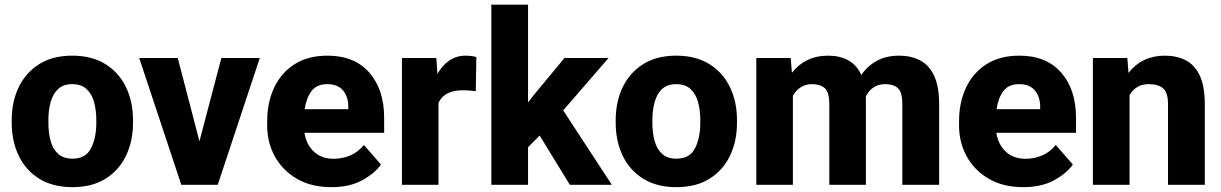

<svg xmlns="http://www.w3.org/2000/svg" viewBox="-20 -770 5089 800"><path d="M28.8 -258.8V-269Q28.8 -346.2 58.1 -407Q87.4 -467.8 143.6 -502.9Q199.7 -538.1 280.8 -538.1Q362.8 -538.1 419.2 -502.9Q475.6 -467.8 504.9 -407Q534.2 -346.2 534.2 -269V-258.8Q534.2 -181.6 504.9 -120.8Q475.6 -60.1 419.4 -25.1Q363.3 9.8 281.7 9.8Q200.2 9.8 143.8 -25.1Q87.4 -60.1 58.1 -120.8Q28.8 -181.6 28.8 -258.8ZM181.6 -269V-258.8Q181.6 -216.8 190.9 -182.9Q200.2 -148.9 222.2 -128.9Q244.1 -108.9 281.7 -108.9Q337.4 -108.9 359.4 -152.3Q381.3 -195.8 381.3 -258.8V-269Q381.3 -310.1 372.1 -344.2Q362.8 -378.4 340.8 -398.9Q318.8 -419.4 280.8 -419.4Q243.7 -419.4 221.9 -398.9Q200.2 -378.4 190.9 -344.2Q181.6 -310.1 181.6 -269Z M720.7 -528.3 811 -181.2 902.3 -528.3H1062.5L887.2 0H735.4L560.1 -528.3Z M1360.8 9.8Q1276.9 9.8 1217 -25.1Q1157.2 -60.1 1125.2 -118.2Q1093.3 -176.3 1093.3 -246.6V-265.1Q1093.3 -343.8 1122.6 -405.5Q1151.9 -467.3 1207.8 -502.7Q1263.7 -538.1 1344.2 -538.1Q1457 -538.1 1518.8 -467.5Q1580.6 -397 1580.6 -279.3V-216.8H1248.5Q1256.3 -167.5 1288.1 -137.9Q1319.8 -108.4 1370.6 -108.4Q1406.7 -108.4 1439.5 -122.3Q1472.2 -136.2 1496.1 -166L1567.4 -84.5Q1543 -48.8 1490.2 -19.5Q1437.5 9.8 1360.8 9.8ZM1343.3 -419.4Q1299.3 -419.4 1277.6 -390.1Q1255.9 -360.8 1249.5 -314.9H1431.2V-326.7Q1430.7 -368.2 1408.7 -393.8Q1386.7 -419.4 1343.3 -419.4Z M1964.8 -532.2 1962.4 -390.1Q1952.1 -391.6 1936.8 -392.8Q1921.4 -394 1910.2 -394Q1830.6 -394 1807.1 -341.3V0H1654.8V-528.3H1797.9L1802.7 -461.9Q1822.3 -497.6 1852.1 -517.8Q1881.8 -538.1 1920.4 -538.1Q1945.8 -538.1 1964.8 -532.2Z M2354.5 0 2228.5 -205.1 2180.2 -156.7V0H2027.3V-750.5H2180.2V-343.3L2201.7 -371.1L2332 -528.3H2515.6L2326.7 -310.1L2529.3 0Z M2545.4 -258.8V-269Q2545.4 -346.2 2574.7 -407Q2604 -467.8 2660.2 -502.9Q2716.3 -538.1 2797.4 -538.1Q2879.4 -538.1 2935.8 -502.9Q2992.2 -467.8 3021.5 -407Q3050.8 -346.2 3050.8 -269V-258.8Q3050.8 -181.6 3021.5 -120.8Q2992.2 -60.1 2936 -25.1Q2879.9 9.8 2798.3 9.8Q2716.8 9.8 2660.4 -25.1Q2604 -60.1 2574.7 -120.8Q2545.4 -181.6 2545.4 -258.8ZM2698.2 -269V-258.8Q2698.2 -216.8 2707.5 -182.9Q2716.8 -148.9 2738.8 -128.9Q2760.7 -108.9 2798.3 -108.9Q2854 -108.9 2876 -152.3Q2897.9 -195.8 2897.9 -258.8V-269Q2897.9 -310.1 2888.7 -344.2Q2879.4 -378.4 2857.4 -398.9Q2835.4 -419.4 2797.4 -419.4Q2760.3 -419.4 2738.5 -398.9Q2716.8 -378.4 2707.5 -344.2Q2698.2 -310.1 2698.2 -269Z M3363.8 -419.4Q3336.4 -419.4 3316.2 -406.2Q3295.9 -393.1 3283.7 -370.6V0H3131.3V-528.3H3274.4L3279.8 -466.8Q3305.7 -500.5 3343.5 -519.3Q3381.3 -538.1 3431.2 -538.1Q3478.5 -538.1 3514.2 -518.8Q3549.8 -499.5 3568.8 -457.5Q3594.2 -495.1 3633.5 -516.6Q3672.9 -538.1 3726.1 -538.1Q3775.9 -538.1 3813.5 -518.6Q3851.1 -499 3872.1 -454.6Q3893.1 -410.2 3893.1 -335V0H3739.7V-335Q3739.7 -387.2 3720.7 -403.3Q3701.7 -419.4 3668.9 -419.4Q3639.6 -419.4 3619.4 -405.5Q3599.1 -391.6 3587.4 -367.7Q3587.9 -360.4 3587.9 -352.5V0H3435.5V-334Q3435.5 -386.2 3416.5 -402.8Q3397.5 -419.4 3363.8 -419.4Z M4243.7 9.8Q4159.7 9.8 4099.9 -25.1Q4040 -60.1 4008.1 -118.2Q3976.1 -176.3 3976.1 -246.6V-265.1Q3976.1 -343.8 4005.4 -405.5Q4034.7 -467.3 4090.6 -502.7Q4146.5 -538.1 4227.1 -538.1Q4339.8 -538.1 4401.6 -467.5Q4463.4 -397 4463.4 -279.3V-216.8H4131.3Q4139.2 -167.5 4170.9 -137.9Q4202.6 -108.4 4253.4 -108.4Q4289.6 -108.4 4322.3 -122.3Q4355 -136.2 4378.9 -166L4450.2 -84.5Q4425.8 -48.8 4373 -19.5Q4320.3 9.8 4243.7 9.8ZM4226.1 -419.4Q4182.1 -419.4 4160.4 -390.1Q4138.7 -360.8 4132.3 -314.9H4314V-326.7Q4313.5 -368.2 4291.5 -393.8Q4269.5 -419.4 4226.1 -419.4Z M4767.1 -419.4Q4738.3 -419.4 4718.5 -407.2Q4698.7 -395 4686.5 -374V0H4533.7V-528.3H4677.2L4682.1 -466.3Q4738.3 -538.1 4833.5 -538.1Q4883.3 -538.1 4920.7 -518.8Q4958 -499.5 4979 -455.1Q5000 -410.6 5000 -335V0H4846.7V-335.4Q4846.7 -385.3 4825.9 -402.3Q4805.2 -419.4 4767.1 -419.4Z"/></svg>

Font: Vazirmatn FD ExtraBold
Style: Regular
Weight: 800
Designer: Saber Rastikerdar
Foundry: Saber Rastikerdar
Version: Version 33.003